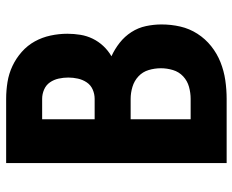

<svg xmlns="http://www.w3.org/2000/svg" viewBox="-88 -688 775 640"><g transform="rotate(-90 300.0 -367.5)"><path d="M77 0V-735H291Q319 -735 347 -730.5Q375 -726 400.5 -714Q426 -702 447.5 -683Q469 -664 482.5 -639.5Q496 -615 502 -587Q508 -559 508 -531Q508 -509 504.5 -487.5Q501 -466 491.5 -446.5Q482 -427 467 -411Q452 -395 433 -384Q457 -373 478 -356.5Q499 -340 513.5 -317.5Q528 -295 533.5 -269Q539 -243 539 -217Q539 -185 532 -154.5Q525 -124 508 -97.5Q491 -71 466.5 -51.5Q442 -32 413 -20.5Q384 -9 353 -4.5Q322 0 291 0ZM223 -440H291Q307 -440 322 -446.5Q337 -453 346 -466.5Q355 -480 358.5 -496Q362 -512 362 -528Q362 -544 358.5 -560Q355 -576 346 -589Q337 -602 322 -608.5Q307 -615 291 -615H223ZM291 -120Q311 -120 331 -125.5Q351 -131 366 -145Q381 -159 387 -179Q393 -199 393 -219Q393 -219 393 -219Q393 -219 393 -219Q393 -240 387 -260Q381 -280 366 -294Q351 -308 331 -314Q311 -320 291 -320H223V-120Z"/></g></svg>

Font: Iosevka SS04 Heavy Extended
Style: Regular
Weight: 900
Width: 7
Monospace: yes
Designer: Belleve Invis
Foundry: Belleve Invis
Version: Version 19.0.0; ttfautohint (v1.8.4)